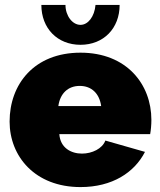

<svg xmlns="http://www.w3.org/2000/svg" viewBox="-20 -750 649 780"><path d="M307 -649C274 -649 246 -686 246 -730H148C148 -635 213 -568 307 -568C401 -568 466 -635 466 -730H368C364 -683 338 -649 307 -649ZM307 10C436 10 526 -49 569 -133L408 -179C396 -146 354 -126 313 -126C269 -126 225 -149 221 -205H590C593 -221 595 -243 595 -263C595 -407 495 -536 307 -536C119 -536 19 -408 19 -256C19 -115 122 10 307 10ZM217 -319C224 -370 256 -401 304 -401C352 -401 384 -370 391 -319Z"/></svg>

Font: Raleway Black
Style: Regular
Weight: 900
Designer: Matt McInerney, Pablo Impallari, Rodrigo Fuenzalida
Foundry: Matt McInerney, Pablo Impallari, Rodrigo Fuenzalida
Version: Version 3.000g; ttfautohint (v1.5) -l 8 -r 28 -G 28 -x 14 -D